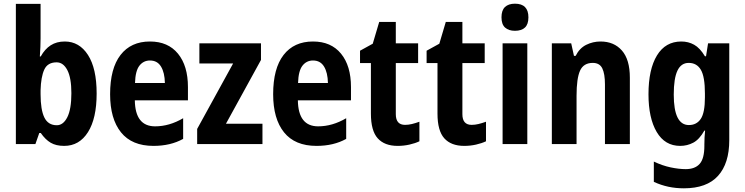

<svg xmlns="http://www.w3.org/2000/svg" viewBox="-20 -781 4039 1041"><path d="M200 -574Q200 -554 199 -526.5Q198 -499 196 -475H201Q223 -515 255 -535.5Q287 -556 331 -556Q410 -556 457 -483Q504 -410 504 -274Q504 -139 457 -64.5Q410 10 328 10Q284 10 255 -7Q226 -24 201 -60H193L172 0H66V-760H200ZM287 -443Q238 -443 220 -403.5Q202 -364 200 -292V-270Q200 -186 220.5 -144Q241 -102 288 -102Q323 -102 345 -145.5Q367 -189 367 -276Q367 -359 345 -401Q323 -443 287 -443Z M793 -556Q891 -556 945 -490Q999 -424 999 -309V-237H711Q713 -96 821 -96Q898 -96 973 -140V-28Q905 10 812 10Q695 10 636 -63.5Q577 -137 577 -270Q577 -410 633.5 -483Q690 -556 793 -556ZM793 -453Q758 -453 736 -425Q714 -397 712 -331H874Q873 -387 853 -420Q833 -453 793 -453Z M1403 0H1049V-82L1244 -437H1061V-546H1395V-456L1205 -110H1403Z M1677 -556Q1775 -556 1829 -490Q1883 -424 1883 -309V-237H1595Q1597 -96 1705 -96Q1782 -96 1857 -140V-28Q1789 10 1696 10Q1579 10 1520 -63.5Q1461 -137 1461 -270Q1461 -410 1517.5 -483Q1574 -556 1677 -556ZM1677 -453Q1642 -453 1620 -425Q1598 -397 1596 -331H1758Q1757 -387 1737 -420Q1717 -453 1677 -453Z M2176 -104Q2194 -104 2213 -108.5Q2232 -113 2254 -121V-15Q2231 -4 2200 3Q2169 10 2136 10Q2065 10 2028 -31Q1991 -72 1991 -165V-439H1932V-506L2001 -544L2036 -662H2126V-546H2247V-439H2126V-162Q2126 -104 2176 -104Z M2537 -104Q2555 -104 2574 -108.5Q2593 -113 2615 -121V-15Q2592 -4 2561 3Q2530 10 2497 10Q2426 10 2389 -31Q2352 -72 2352 -165V-439H2293V-506L2362 -544L2397 -662H2487V-546H2608V-439H2487V-162Q2487 -104 2537 -104Z M2772 -761Q2845 -761 2845 -687Q2845 -649 2826 -631.5Q2807 -614 2772 -614Q2738 -614 2718.5 -631.5Q2699 -649 2699 -687Q2699 -725 2718 -743Q2737 -761 2772 -761ZM2839 -546V0H2705V-546Z M3236 -556Q3309 -556 3352 -507Q3395 -458 3395 -360V0H3260V-323Q3260 -381 3245.5 -410.5Q3231 -440 3194 -440Q3144 -440 3125 -398Q3106 -356 3106 -262V0H2972V-546H3077L3092 -478H3101Q3122 -520 3158.5 -538Q3195 -556 3236 -556Z M3674 -556Q3712 -556 3743.5 -538.5Q3775 -521 3802 -476H3808L3819 -546H3934V-21Q3934 105 3873 172.5Q3812 240 3688 240Q3644 240 3604 231.5Q3564 223 3525 205V95Q3571 117 3616 126.5Q3661 136 3698 136Q3748 136 3773.5 107.5Q3799 79 3799 10V2Q3799 -17 3800 -36.5Q3801 -56 3803 -73H3799Q3772 -25 3739 -7.5Q3706 10 3668 10Q3585 10 3540.5 -65.5Q3496 -141 3496 -270Q3496 -405 3542 -480.5Q3588 -556 3674 -556ZM3714 -440Q3673 -440 3653 -398Q3633 -356 3633 -268Q3633 -103 3715 -103Q3757 -103 3779.5 -136.5Q3802 -170 3802 -253V-274Q3802 -365 3780 -402.5Q3758 -440 3714 -440Z"/></svg>

Font: Noto Sans Kannada Condensed
Style: Bold
Weight: 700
Width: 3
Designer: Jelle Bosma - Monotype Design Team
Foundry: Monotype Imaging Inc.
Version: Version 2.005; ttfautohint (v1.8.4.7-5d5b)